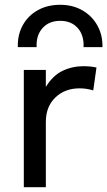

<svg xmlns="http://www.w3.org/2000/svg" viewBox="-20 -782 448 802"><path d="M79.5 0V-490H171.5V-419Q201 -467 241.5 -486.2Q282 -505.5 328.5 -505.5Q358.5 -505.5 383 -500L369.5 -404.5Q340.5 -413 312.5 -413Q251 -413 211.2 -374.8Q171.5 -336.5 171.5 -272.5V0ZM54.5 -585Q53 -636.5 75 -676.5Q97 -716.5 137.5 -739.2Q178 -762 231.5 -762Q283.5 -762 323.8 -739Q364 -716 386.5 -676Q409 -636 408 -585H329Q331.5 -634.5 304.8 -664.8Q278 -695 231.5 -695Q185 -695 157.8 -664.8Q130.5 -634.5 133 -585Z"/></svg>

Font: Geologica Light
Style: Regular
Weight: 300
Designer: Sindre Bremnes, Frode Helland
Foundry: Monokrom Skriftforlag AS
Version: Version 1.010; ttfautohint (v1.8.4.7-5d5b);gftools[0.9.28]